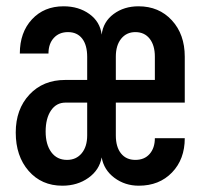

<svg xmlns="http://www.w3.org/2000/svg" viewBox="-20 -580 640 610"><path d="M178 10Q112 10 71 -37Q30 -84 30 -159Q30 -233 73.5 -279.5Q117 -326 187 -326H257V-399Q257 -437 241 -457.5Q225 -478 196 -478Q168 -478 151 -459.5Q134 -441 134 -410H43Q43 -477 81.5 -518.5Q120 -560 182 -560Q230 -560 264 -535.5Q298 -511 303 -470Q308 -511 341 -535.5Q374 -560 420 -560Q485 -560 526 -515.5Q567 -471 567 -400V-254H348V-150Q348 -113 364.5 -92.5Q381 -72 410 -72Q439 -72 455.5 -91Q472 -110 472 -141H567Q567 -74 526.5 -32Q486 10 421 10Q377 10 343.5 -15Q310 -40 303 -80Q296 -40 261 -15Q226 10 178 10ZM348 -326H472V-400Q472 -436 455.5 -457Q439 -478 410 -478Q382 -478 365 -457Q348 -436 348 -400ZM193 -72Q222 -72 239.5 -93Q257 -114 257 -150V-254H188Q159 -254 142 -229Q125 -204 125 -162Q125 -121 143 -96.5Q161 -72 193 -72Z"/></svg>

Font: JetBrains Mono SemiBold
Style: Regular
Weight: 472
Monospace: yes
Designer: Philipp Nurullin, Konstantin Bulenkov
Foundry: JetBrains
Version: Version 2.305; ttfautohint (v1.8.4.7-5d5b)